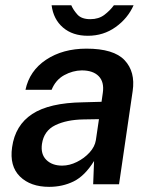

<svg xmlns="http://www.w3.org/2000/svg" viewBox="-20 -716 598 746"><path d="M171 10Q98.5 10 57.5 -30.2Q16.5 -70.5 27 -144Q39 -229.5 105.2 -273Q171.5 -316.5 302 -318.5L374.5 -320.5L379.5 -355.5Q385.5 -397.5 363.5 -420Q341.5 -442.5 297.5 -442.5Q262.5 -442 229.2 -423.8Q196 -405.5 180.5 -367H79Q94.5 -441 159.2 -484Q224 -527 316 -527Q422 -527 464.2 -482Q506.5 -437 495.5 -362.5L442.5 0H342L345.5 -90.5Q309.5 -32.5 266.2 -11.2Q223 10 171 10ZM221.5 -72.5Q250 -72.5 278.8 -86.8Q307.5 -101 328 -123.5Q348.5 -146 352.5 -171.5L364.5 -253L305 -252Q239 -251 194.8 -229.5Q150.5 -208 143 -156.5Q137.5 -117 160 -94.8Q182.5 -72.5 221.5 -72.5ZM321.5 -577Q262 -577 224.8 -609Q187.5 -641 180.5 -695.5H257Q265 -677 281 -659.2Q297 -641.5 331 -641.5Q363.5 -641.5 385.8 -658.5Q408 -675.5 422.5 -695.5H499Q476.5 -644.5 429.2 -610.8Q382 -577 321.5 -577Z"/></svg>

Font: Public Sans SemiBold
Style: Italic
Weight: 600
Italic angle: -8°
Designer: The Public Sans project authors (U.S. Web Design System). Libre Franklin designed by Pablo Impallari and Rodrigo Fuenzal
Version: Version 1.007; ttfautohint (v1.8.1) -l 8 -r 50 -G 200 -x 14 